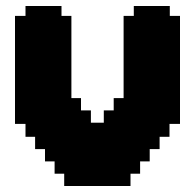

<svg xmlns="http://www.w3.org/2000/svg" viewBox="-20 -620 650 640"><path d="M65 -567V-600H185V-567H218V-293H250V-252H283V-211H326V-252H359V-293H392V-567H426V-600H546V-567H580V-207H545V-164H512V-123H479V-82H447V-41H415V0H194V-41H162V-82H130V-123H97V-164H65V-207H30V-567Z"/></svg>

Font: DNF Bit Bit TTF
Style: Regular
Weight: 400
Designer: Kim So-Yeon
Foundry: NEOPLE Inc.
Version: Version 1.000;September 28, 2022;FontCreator 14.0.0.2872 64-